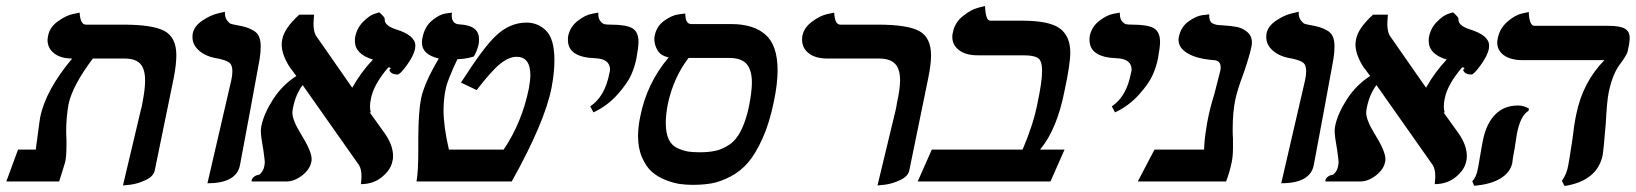

<svg xmlns="http://www.w3.org/2000/svg" viewBox="-20 -604 5444 639"><path d="M389.2 13.2 448.2 -235.8Q452.1 -249 454.1 -262.2Q462.9 -307.1 462.9 -335.9Q462.9 -375 446.5 -392.1Q430.2 -409.2 394 -409.2H289.1Q221.2 -319.3 208 -256.8Q200.2 -212.9 200.2 -165Q200.2 -160.2 200.7 -150.6Q201.2 -141.1 201.2 -137.2V-120.1Q201.2 -77.1 195.8 -61Q192.9 -51.3 186.5 -30.5Q180.2 -9.8 176.8 0H1L40 -106H99.1Q99.1 -109.9 101.1 -123Q103 -136.2 104 -143.1Q112.8 -210.9 113.8 -213.9Q131.8 -303.7 220.2 -409.2Q182.1 -409.2 160.2 -426.5Q138.2 -443.8 138.2 -471.2Q138.2 -475.1 140.1 -484.9Q145 -512.7 171.6 -532.2Q198.2 -551.8 221.7 -557.1L245.1 -562Q247.1 -522 266.1 -522H390.1Q489.3 -522 528.1 -500.5Q566.9 -479 566.9 -419.9Q566.9 -389.2 558.1 -344.2L495.1 -37.1Q491.2 -17.1 464.6 -4.6Q438 7.8 413.6 10.7Z M670.4 5.9 749.5 -335.9Q753.4 -353 753.4 -367.2Q753.4 -388.2 742.4 -396Q731.4 -403.8 705.6 -409.2Q666.5 -415 643.6 -434.6Q620.6 -454.1 620.6 -480Q620.6 -488.8 621.6 -493.2Q626.5 -517.1 653.1 -535.2Q679.7 -553.2 704.1 -559.1L728.5 -564.9V-561Q728.5 -545.9 735.6 -536.4Q742.7 -526.9 748 -524.9Q753.4 -522.9 764.6 -521Q786.6 -517.1 798.6 -513.4Q810.5 -509.8 823.5 -502.4Q836.4 -495.1 842 -482.2Q847.7 -469.2 847.7 -449.2Q847.7 -429.2 843.8 -405.8Q834 -351.6 812.3 -234.4Q790.5 -117.2 778.8 -55.2Q767.6 5.9 670.4 5.9Z M1361.3 -440.9Q1356.4 -418 1334 -387Q1311.5 -356 1303.2 -356Q1280.3 -356 1275.4 -372.1H1276.4Q1285.2 -378.9 1272.5 -379.9Q1222.7 -321.8 1214.4 -274.9Q1211.4 -261.7 1211.4 -249.8Q1211.4 -237.8 1214.4 -230H1210.4Q1227.5 -207 1261.2 -159.2Q1288.1 -120.1 1288.1 -85Q1288.1 -73.7 1286.1 -67.9Q1281.2 -40 1252.2 -15.6Q1223.1 8.8 1181.2 8.8Q1183.1 -9.3 1183.1 -17.1Q1183.1 -42 1174.3 -55.2Q1141.1 -102.1 1080.8 -188Q1020.5 -273.9 987.3 -320.8Q964.4 -291 955.1 -245.1Q953.1 -235.4 953.1 -229Q953.1 -204.1 981.4 -158.2Q1017.6 -100.1 1017.1 -74.2Q1017.1 -68.4 1016.1 -64.9Q1011.2 -40 985.4 -20Q959.5 0 933.1 0H817.4V-2.9Q817.4 -8.8 824.5 -14.9Q831.5 -21 840.3 -22Q845.2 -22.9 851.3 -31.5Q857.4 -40 859.4 -50Q861.3 -60.1 861.3 -64Q861.3 -69.8 856.4 -105Q848.6 -147 848.1 -168Q848.1 -175.8 850.1 -186Q858.9 -227.1 889.2 -273.9Q919.4 -320.8 966.3 -351.1Q962.4 -356 954.8 -366.5Q947.3 -377 943.4 -381.8Q917.5 -422.9 917.5 -456.1Q917.5 -462.9 919.4 -473.1Q926.3 -510.3 976.1 -555.2H1025.4Q1023.4 -533.2 1023.4 -523.9Q1023.4 -500 1031.2 -485.8Q1052.2 -455.1 1093.8 -396Q1135.3 -336.9 1152.3 -312Q1181.2 -363.8 1221.2 -405.8Q1161.1 -423.8 1161.1 -467.8Q1161.1 -476.6 1162.1 -481Q1168 -510.7 1188.2 -531.2Q1208.5 -551.8 1225.1 -557.6L1242.2 -563Q1260.3 -546.9 1260.3 -542V-538.1Q1260.3 -519 1296.4 -506.8Q1362.3 -486.8 1362.3 -452.1Q1362.3 -450.2 1361.8 -446.5Q1361.3 -442.9 1361.3 -440.9Z M1381.3 -275.9Q1392.6 -329.1 1440.4 -409.2Q1384.3 -422.4 1384.3 -461.9Q1384.3 -473.1 1386.2 -479Q1393.1 -515.1 1417.7 -535.6Q1442.4 -556.2 1463.4 -559.1L1484.4 -562Q1483.4 -559.1 1483.4 -553.2Q1483.4 -524.4 1508.3 -522.9Q1574.2 -520 1574.2 -474.1Q1574.2 -462.9 1573.2 -458Q1568.4 -435.1 1557.1 -416Q1529.3 -407.2 1502.4 -407.2Q1468.3 -335.4 1463.4 -308.1Q1456.5 -275.9 1456.1 -238.8Q1456.1 -182.6 1474.1 -106H1656.2Q1717.3 -196.8 1740.2 -310.1Q1745.1 -337.9 1745.1 -354Q1745.1 -415 1699.2 -415Q1674.3 -415 1645.3 -392.1Q1616.2 -369.1 1566.4 -304.2L1514.2 -329.1Q1590.3 -448.2 1630.4 -484.9Q1676.3 -528.8 1732.4 -528.8Q1770.5 -528.8 1797.9 -501.5Q1825.2 -474.1 1825.2 -402.8Q1825.2 -361.8 1815.4 -311Q1792.5 -195.8 1683.1 0H1366.2Q1372.1 -32.2 1372.1 -103V-119.1V-124V-143.1Q1372.6 -232.9 1381.3 -275.9Z M1955.1 -230 1944.3 -250Q1993.2 -282.2 2008.3 -360.8Q2010.3 -368.7 2010.3 -372.1Q2010.3 -408.2 1960.9 -410.2Q1870.1 -413.1 1870.1 -471.2Q1870.1 -480 1871.1 -484.9Q1877.9 -515.6 1903.1 -534.9Q1928.2 -554.2 1949.7 -558.1L1971.2 -562V-558.1Q1971.2 -542 1978.3 -533.4Q1985.4 -524.9 1992.2 -523.4Q1999 -522 2012.2 -522Q2064 -522 2084.5 -510Q2105 -498 2105 -463.9Q2105 -447.8 2098.1 -410.2Q2093.3 -384.3 2081.3 -356.2Q2069.3 -328.1 2035.6 -290Q2002 -252 1955.1 -230Z M2407.7 -411.1H2271.5Q2221.7 -346.2 2202.6 -257.8Q2195.8 -222.7 2195.8 -194.8Q2195.8 -160.6 2205.8 -139.9Q2215.8 -119.1 2235.4 -110.6Q2254.9 -102.1 2270.3 -99.6Q2285.6 -97.2 2308.6 -97.2Q2338.4 -97.2 2361.1 -102.1Q2383.8 -106.9 2406.7 -122.1Q2429.7 -137.2 2446 -169.2Q2462.4 -201.2 2472.7 -250Q2482.4 -299.8 2482.4 -329.1Q2482.4 -370.1 2465.1 -390.6Q2447.8 -411.1 2407.7 -411.1ZM2284.7 11.2Q2262.7 11.2 2241.2 8.1Q2219.7 4.9 2193.6 -5.6Q2167.5 -16.1 2148.7 -33Q2129.9 -49.8 2116.7 -80.3Q2103.5 -110.8 2103.5 -150.9Q2103.5 -181.6 2110.8 -215.8Q2132.8 -327.6 2205.6 -413.1Q2179.7 -418 2168.7 -436Q2157.7 -454.1 2157.7 -474.1Q2157.7 -481 2158.7 -483.9Q2164.6 -516.1 2190.2 -534.7Q2215.8 -553.2 2238.3 -556.2L2260.7 -559.1Q2260.7 -523.9 2280.8 -523.9H2413.6Q2487.8 -523.9 2527.8 -488.5Q2567.9 -453.1 2567.9 -370.1Q2567.9 -325.2 2555.7 -267.1Q2541.5 -196.3 2518.1 -144Q2494.6 -91.8 2469.2 -62.5Q2443.8 -33.2 2410.6 -16.1Q2377.4 1 2349.1 6.1Q2320.8 11.2 2284.7 11.2Z M2900.4 13.2 2960.4 -235.8Q2964.4 -253.9 2965.3 -262.2Q2975.1 -305.2 2975.6 -335.9Q2975.6 -375 2958.5 -392.1Q2941.4 -409.2 2905.3 -409.2H2733.4Q2694.3 -409.2 2671.9 -426.5Q2649.4 -443.8 2649.4 -472.2Q2649.4 -480 2650.4 -484.9Q2656.2 -512.7 2682.9 -532.2Q2709.5 -551.8 2732.9 -557.1L2756.3 -562Q2758.3 -522 2776.4 -522H2901.4Q3000.5 -522 3039.6 -500.5Q3078.6 -479 3078.6 -419.9Q3078.6 -389.2 3069.3 -344.2L3006.3 -37.1Q3002.4 -17.1 2975.8 -4.6Q2949.2 7.8 2924.8 10.7Z M3381.3 -535.2Q3472.2 -535.2 3507.1 -509.5Q3542 -483.9 3542 -429.2Q3542 -390.1 3522.9 -301.8Q3498 -173.8 3441.4 -106H3522.9L3476.1 0H3034.2L3081.1 -106H3383.3Q3419.4 -190.9 3432.1 -256.8Q3448.2 -331.1 3448.2 -368.2Q3448.2 -401.4 3434.8 -410.6Q3421.4 -419.9 3386.2 -419.9H3234.4Q3194.3 -419.9 3171.9 -437Q3149.4 -454.1 3149.4 -481Q3149.4 -490.7 3151.4 -496.1Q3157.2 -528.3 3184.1 -550Q3210.9 -571.8 3234.9 -578.1L3258.3 -584Q3260.3 -535.2 3275.4 -535.2Z M3690.9 -230 3680.2 -250Q3729 -282.2 3744.1 -360.8Q3746.1 -368.7 3746.1 -372.1Q3746.1 -408.2 3696.8 -410.2Q3606 -413.1 3606 -471.2Q3606 -480 3606.9 -484.9Q3613.8 -515.6 3638.9 -534.9Q3664.1 -554.2 3685.5 -558.1L3707 -562V-558.1Q3707 -542 3714.1 -533.4Q3721.2 -524.9 3728 -523.4Q3734.9 -522 3748 -522Q3799.8 -522 3820.3 -510Q3840.8 -498 3840.8 -463.9Q3840.8 -447.8 3834 -410.2Q3829.1 -384.3 3817.1 -356.2Q3805.2 -328.1 3771.5 -290Q3737.8 -252 3690.9 -230Z M4091.3 -272.9Q4082.5 -230 4082.5 -173.8Q4082.5 -152.8 4083.5 -143.1Q4083.5 -143.1 4083.5 -111.8Q4083.5 -85 4079.6 -65.9Q4072.8 -31.7 4060.5 0H3766.6L3822.3 -106H3987.3Q3988.3 -140.1 3995.6 -183.1Q3997.6 -197.3 3999.5 -205.1Q4006.3 -242.2 4021.5 -291Q4040.5 -365.2 4041.5 -369.1Q4042.5 -374 4042.5 -379.9Q4042.5 -401.9 4021.5 -403.8Q3965.3 -407.7 3933.8 -425.8Q3902.3 -443.8 3902.3 -471.2Q3902.3 -478 3903.3 -481Q3910.2 -514.2 3935.3 -532.5Q3960.4 -550.8 3982.4 -553.7L4004.4 -556.2Q4003.4 -533.2 4014.9 -526.6Q4026.4 -520 4045.4 -520Q4076.2 -518.1 4095.2 -514.6Q4114.3 -511.2 4130.4 -498Q4146.5 -484.9 4146.5 -462.9Q4146.5 -453.1 4144.5 -446.8Q4138.7 -418 4118.7 -359.9Q4098.1 -305.2 4091.3 -272.9Z M4244.1 5.9 4323.2 -335.9Q4327.1 -353 4327.1 -367.2Q4327.1 -388.2 4316.2 -396Q4305.2 -403.8 4279.3 -409.2Q4240.2 -415 4217.3 -434.6Q4194.3 -454.1 4194.3 -480Q4194.3 -488.8 4195.3 -493.2Q4200.2 -517.1 4226.8 -535.2Q4253.4 -553.2 4277.8 -559.1L4302.2 -564.9V-561Q4302.2 -545.9 4309.3 -536.4Q4316.4 -526.9 4321.8 -524.9Q4327.1 -522.9 4338.4 -521Q4360.4 -517.1 4372.3 -513.4Q4384.3 -509.8 4397.2 -502.4Q4410.2 -495.1 4415.8 -482.2Q4421.4 -469.2 4421.4 -449.2Q4421.4 -429.2 4417.5 -405.8Q4407.7 -351.6 4386 -234.4Q4364.3 -117.2 4352.5 -55.2Q4341.3 5.9 4244.1 5.9Z M4935.1 -440.9Q4930.2 -418 4907.7 -387Q4885.3 -356 4877 -356Q4854 -356 4849.1 -372.1H4850.1Q4858.9 -378.9 4846.2 -379.9Q4796.4 -321.8 4788.1 -274.9Q4785.2 -261.7 4785.2 -249.8Q4785.2 -237.8 4788.1 -230H4784.2Q4801.3 -207 4835 -159.2Q4861.8 -120.1 4861.8 -85Q4861.8 -73.7 4859.9 -67.9Q4855 -40 4825.9 -15.6Q4796.9 8.8 4754.9 8.8Q4756.8 -9.3 4756.8 -17.1Q4756.8 -42 4748 -55.2Q4714.8 -102.1 4654.5 -188Q4594.2 -273.9 4561 -320.8Q4538.1 -291 4528.8 -245.1Q4526.9 -235.4 4526.9 -229Q4526.9 -204.1 4555.2 -158.2Q4591.3 -100.1 4590.8 -74.2Q4590.8 -68.4 4589.8 -64.9Q4585 -40 4559.1 -20Q4533.2 0 4506.8 0H4391.1V-2.9Q4391.1 -8.8 4398.2 -14.9Q4405.3 -21 4414.1 -22Q4418.9 -22.9 4425 -31.5Q4431.2 -40 4433.1 -50Q4435.1 -60.1 4435.1 -64Q4435.1 -69.8 4430.2 -105Q4422.4 -147 4421.9 -168Q4421.9 -175.8 4423.8 -186Q4432.6 -227.1 4462.9 -273.9Q4493.2 -320.8 4540 -351.1Q4536.1 -356 4528.6 -366.5Q4521 -377 4517.1 -381.8Q4491.2 -422.9 4491.2 -456.1Q4491.2 -462.9 4493.2 -473.1Q4500 -510.3 4549.8 -555.2H4599.1Q4597.2 -533.2 4597.2 -523.9Q4597.2 -500 4605 -485.8Q4626 -455.1 4667.5 -396Q4709 -336.9 4726.1 -312Q4754.9 -363.8 4794.9 -405.8Q4734.9 -423.8 4734.9 -467.8Q4734.9 -476.6 4735.8 -481Q4741.7 -510.7 4762 -531.2Q4782.2 -551.8 4798.8 -557.6L4815.9 -563Q4834 -546.9 4834 -542V-538.1Q4834 -519 4870.1 -506.8Q4936 -486.8 4936 -452.1Q4936 -450.2 4935.5 -446.5Q4935.1 -442.9 4935.1 -440.9Z M5028.8 -161.1Q5026.9 -151.4 5021 -110.8Q5019 -101.1 5016.1 -83.5Q5013.2 -65.9 5013.2 -62Q5006.3 -29.8 4973.6 -10Q4940.9 9.8 4886.2 14.2L4879.9 -1Q4893.1 -13.2 4898.9 -43.9Q4900.9 -55.2 4907.2 -91.8Q4912.1 -121.6 4916 -140.1Q4927.2 -193.4 4956.5 -223.1Q4985.8 -252.9 5032.2 -252.9Q5052.2 -252.9 5068.8 -242.2L5066.9 -234.9Q5041 -220.2 5028.8 -161.1ZM5334 -296.9Q5328.1 -269 5324.2 -192.9Q5316.4 -100.1 5314 -87.9Q5295.9 -2 5187 15.1L5178.2 -2Q5194.3 -24.9 5199.2 -53.2Q5201.2 -61 5212.9 -138.2Q5218.8 -189.9 5226.1 -224.1Q5248 -331.1 5319.8 -403.8H5048.8Q5007.8 -403.8 4985.4 -419.9Q4962.9 -436 4962.9 -462.9Q4962.9 -466.8 4964.8 -477.1Q4971.7 -510.3 4997.3 -532.2Q5022.9 -554.2 5045.4 -559.1L5067.9 -564Q5069.8 -518.1 5086.9 -518.1H5331.1Q5372.1 -518.1 5387.9 -508.5Q5403.8 -499 5403.8 -478Q5403.8 -471.2 5401.9 -457L5397 -433.1Q5396 -424.3 5375 -395Q5347.2 -360.8 5334 -296.9Z"/></svg>

Font: Linux Libertine O
Style: Semibold Italic
Weight: 600
Italic angle: -11.5°
Designer: Philipp H. Poll
Foundry: Philipp H. Poll
Version: Version 5.1.2